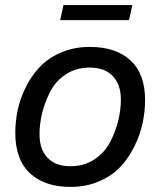

<svg xmlns="http://www.w3.org/2000/svg" viewBox="-20 -719 628 753"><path d="M135 -193Q135 -132 167 -99.5Q199 -67 256 -67Q310 -67 350.5 -94Q391 -121 412.5 -163Q434 -205 444 -247Q454 -289 454 -328Q454 -388 422 -421Q390 -454 332 -454Q278 -454 237.5 -427Q197 -400 176 -358Q155 -316 145 -274Q135 -232 135 -193ZM40 -198Q40 -243 49.5 -288Q59 -333 81.5 -378Q104 -423 137 -457.5Q170 -492 220.5 -513.5Q271 -535 332 -535Q435 -535 492 -482Q549 -429 549 -327Q549 -282 539.5 -237Q530 -192 507.5 -146Q485 -100 452.5 -65Q420 -30 369 -8Q318 14 256 14Q155 14 97.5 -39.5Q40 -93 40 -198ZM216 -640 229 -699H499L486 -640Z"/></svg>

Font: Nacelle
Style: Italic
Weight: 400
Italic angle: -12°
Designer: Sora Sagano
Foundry: Sora Sagano
Version: Version 1.000;FEAKit 1.0